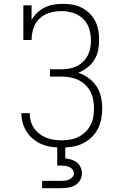

<svg xmlns="http://www.w3.org/2000/svg" viewBox="-20 -763 640 1003"><path d="M303 8Q277 8 251 4.5Q225 1 201 -8.5Q177 -18 156.5 -34Q136 -50 121.5 -71.5Q107 -93 99.5 -118Q92 -143 92 -169Q92 -170 92 -170.5Q92 -171 92 -172H135Q135 -171 135 -170.5Q135 -170 135 -170Q135 -149 141 -129Q147 -109 158.5 -92.5Q170 -76 186.5 -63.5Q203 -51 222 -43.5Q241 -36 261.5 -33Q282 -30 303 -30Q325 -30 347.5 -34Q370 -38 390 -48Q410 -58 426 -73.5Q442 -89 452.5 -109Q463 -129 467 -151Q471 -173 471 -196Q471 -218 467 -241Q463 -264 452.5 -284Q442 -304 425.5 -320Q409 -336 388.5 -345.5Q368 -355 345.5 -359Q323 -363 300 -363H241V-401H300Q321 -401 341 -404.5Q361 -408 380 -417Q399 -426 414 -440.5Q429 -455 438.5 -473.5Q448 -492 451.5 -512Q455 -532 455 -553Q455 -584 445.5 -614Q436 -644 413.5 -665.5Q391 -687 361 -696Q331 -705 300 -705Q269 -705 239 -696Q209 -687 186.5 -666Q164 -645 154.5 -615Q145 -585 145 -554H102V-735H145V-659Q157 -680 175 -697Q193 -714 215 -724.5Q237 -735 261 -739Q285 -743 309 -743Q335 -743 360 -738.5Q385 -734 407.5 -722.5Q430 -711 448 -693Q466 -675 477.5 -652.5Q489 -630 493.5 -604.5Q498 -579 498 -554Q498 -527 492.5 -500Q487 -473 472.5 -450Q458 -427 436 -410Q414 -393 389 -383Q418 -373 443 -355Q468 -337 484.5 -311.5Q501 -286 507.5 -256Q514 -226 514 -195Q514 -167 508.5 -139.5Q503 -112 490 -87.5Q477 -63 456.5 -44Q436 -25 411 -13Q386 -1 358 3.5Q330 8 303 8ZM200 220V182H300Q311 182 321.5 180.5Q332 179 342 174.5Q352 170 359 161.5Q366 153 366 142Q366 131 359 122.5Q352 114 342 109.5Q332 105 321.5 103.5Q311 102 300 102H279V0H321V64Q337 66 353 71Q369 76 381.5 85.5Q394 95 401 110.5Q408 126 408 142Q408 161 398.5 178Q389 195 372.5 204.5Q356 214 337.5 217Q319 220 300 220Z"/></svg>

Font: Iosevka Curly Slab XLtEx
Style: Regular
Weight: 200
Width: 7
Monospace: yes
Designer: Belleve Invis
Foundry: Belleve Invis
Version: Version 11.1.0; ttfautohint (v1.8.3)